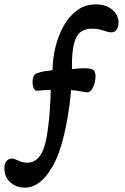

<svg xmlns="http://www.w3.org/2000/svg" viewBox="-40 -663 572 878"><path d="M73 195Q34 195 7 170.5Q-20 146 -20 108Q-20 85 -10 73.5Q0 62 13 62Q20 62 27 64.5Q34 67 40 70Q49 74 60 77.5Q71 81 85 81Q123 81 146.5 44Q170 7 180 -81Q185 -115 188 -162Q191 -209 192 -252Q178 -252 162.5 -251Q147 -250 130 -248Q121 -247 115 -258Q109 -269 109 -288Q109 -305 114 -315Q119 -325 132 -329Q145 -334 162.5 -337Q180 -340 200 -342Q201 -396 214 -449Q227 -502 252 -546Q277 -590 313.5 -616.5Q350 -643 398 -643Q444 -643 473 -619Q502 -595 502 -560Q502 -544 494.5 -529.5Q487 -515 469 -515Q465 -515 458.5 -516Q452 -517 444 -520Q433 -524 417 -528Q401 -532 381 -532Q352 -532 331 -518.5Q310 -505 299 -465.5Q288 -426 289 -347Q305 -349 320.5 -350Q336 -351 348 -351Q371 -351 384 -344.5Q397 -338 397 -314Q397 -301 392.5 -283.5Q388 -266 379.5 -253.5Q371 -241 359 -241Q351 -241 336 -244Q313 -249 285 -251Q280 -189 268.5 -122Q257 -55 239 5.5Q221 66 193 110Q168 151 138 173Q108 195 73 195Z"/></svg>

Font: Akaya Kanadaka
Style: Regular
Weight: 400
Designer: Vaishnavi Murthy Yerkadithaya, Juan Luis Blanco Aristondo
Version: Version 1.002; ttfautohint (v1.8.3)